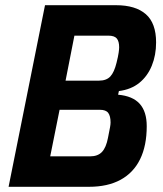

<svg xmlns="http://www.w3.org/2000/svg" viewBox="-20 -718 627 738"><path d="M13 0 153 -698H426Q501 -698 540.5 -663.5Q580 -629 580 -555Q580 -506 563.5 -465.5Q547 -425 515.5 -399.5Q484 -374 437 -368L434 -354Q490 -349 517 -319Q544 -289 544 -233Q544 -158 518.5 -106Q493 -54 443.5 -27Q394 0 322 0ZM173 -117H326Q356 -117 372 -134Q388 -151 395 -188Q401 -218 403 -229Q405 -240 405 -247Q405 -272 396 -284Q387 -296 364 -296H209ZM232 -408H360Q389 -408 404 -424Q419 -440 428 -477Q434 -501 436 -515Q438 -529 438 -536Q438 -559 429 -570Q420 -581 396 -581H266Z"/></svg>

Font: IBM Plex Sans Condensed
Style: Bold Italic
Weight: 700
Width: 3
Italic angle: -11.31°
Designer: Mike Abbink, Paul van der Laan, Pieter van Rosmalen
Foundry: Bold Monday
Version: Version 3.201